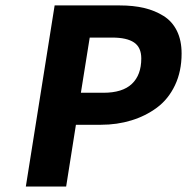

<svg xmlns="http://www.w3.org/2000/svg" viewBox="-20 -680 682 700"><path d="M74.2 0 179.2 -660.2H417Q466.3 -660.2 505.6 -650.9Q544.9 -641.6 576.4 -621.8Q607.9 -602.1 625 -567.4Q642.1 -532.7 642.1 -484.9Q642.1 -419.9 617.9 -369.1Q593.8 -318.4 552.2 -287.6Q510.7 -256.8 458.7 -241Q406.7 -225.1 348.1 -225.1H256.8L221.2 0ZM274.9 -341.8H356.9Q426.8 -341.8 460.9 -374.3Q495.1 -406.7 495.1 -466.8Q495.1 -507.3 468.8 -525.1Q442.4 -543 389.2 -543H307.1Z"/></svg>

Font: Office Code Pro D Bold Italic
Style: Regular
Weight: 700
Italic angle: -9°
Designer: Nathan Rutzky & Paul D. Hunt
Foundry: Adobe Systems Incorporated
Version: Version 1.004;PS 001.004;hotconv 1.0.70;makeotf.lib2.5.58329